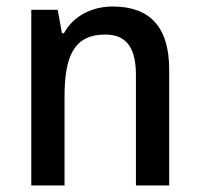

<svg xmlns="http://www.w3.org/2000/svg" viewBox="-20 -662 611 589"><path d="M326 -642C265 -642 207 -616 176 -560H170L157 -632H76V-93H178V-366C178 -493 209 -556 303 -556C369 -556 397 -514 397 -431V-93H499V-449C499 -582 437 -642 326 -642Z"/></svg>

Font: Noto Sans Kannada UI SemiCondensed Medium
Style: Regular
Weight: 500
Width: 4
Designer: Jelle Bosma - Monotype Design Team
Foundry: Monotype Imaging Inc.
Version: Version 2.005